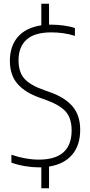

<svg xmlns="http://www.w3.org/2000/svg" viewBox="-20 -880 478 1020"><path d="M184 9Q152 9 114 2.8Q76 -3.5 40.5 -16V-58Q117 -32 186.5 -32Q360.5 -32 360.5 -187.5Q360.5 -253.5 327.5 -289Q294.5 -324.5 219 -351L191 -361Q114.5 -387.5 73.5 -434Q32.5 -480.5 32.5 -557Q32.5 -635 75 -684Q117.5 -733 199.5 -745.5V-860H240.5V-749Q246.5 -749 253.5 -749Q283.5 -749 318 -744.5Q352.5 -740 378 -731V-689.5Q346 -699.5 315 -703.8Q284 -708 252.5 -708Q164 -708 121.2 -669.5Q78.5 -631 78.5 -560Q78.5 -496.5 109.8 -461.8Q141 -427 214 -401.5L242 -391.5Q322.5 -364 364.2 -316.2Q406 -268.5 406 -190.5Q406 -108 363.2 -58Q320.5 -8 240.5 5V120H199.5V9Q192 9 184 9Z"/></svg>

Font: Encode Sans Condensed Condensed ExtraLight
Style: Regular
Weight: 200
Width: 3
Designer: Multiple Designers
Foundry: Impallari Type
Version: Version 3.000; ttfautohint (v1.8.3) -l 8 -r 50 -G 200 -x 14 